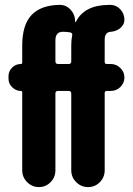

<svg xmlns="http://www.w3.org/2000/svg" viewBox="-20 -760 540 780"><path d="M269.5 -575.2Q269.5 -598.6 273.4 -617.2Q275.4 -627 262.7 -628.9Q245.1 -630.9 235.4 -630.9Q205.1 -630.9 205.1 -595.7V-510.7Q205.1 -500 215.8 -500H258.8Q269.5 -500 269.5 -510.7ZM430.7 -630.9Q404.3 -629.9 405.3 -595.7V-508.8Q405.3 -500 414.1 -500H429.7Q452.1 -500 468.8 -483.9Q485.4 -467.8 485.4 -445.3Q485.4 -422.9 469.2 -406.7Q453.1 -390.6 429.7 -390.6H414.1Q405.3 -390.6 405.3 -381.8V-68.4Q405.3 -40 385.7 -20Q366.2 0 337.9 0Q309.6 0 289.6 -20Q269.5 -40 269.5 -68.4V-379.9Q269.5 -390.6 258.8 -390.6H215.8Q205.1 -390.6 205.1 -379.9V-68.4Q205.1 -40 185.5 -20Q166 0 138.2 0Q110.4 0 90.3 -20Q70.3 -40 70.3 -68.4V-384.8Q70.3 -390.6 64.5 -390.6Q44.9 -390.6 29.8 -405.3Q14.6 -419.9 14.6 -440.4V-451.2Q14.6 -470.7 29.3 -485.4Q43.9 -500 64.5 -500Q70.3 -500 70.3 -505.9V-575.2Q70.3 -659.2 108.4 -699.2Q146.5 -739.3 222.7 -740.2Q249 -740.2 267.1 -720.2Q285.2 -700.2 285.2 -671.9Q285.2 -669.9 286.1 -669.9Q287.1 -669.9 288.1 -670.9Q322.3 -740.2 424.8 -740.2H429.7Q453.1 -739.3 469.2 -721.7Q485.4 -704.1 485.4 -679.7Q485.4 -660.2 469.2 -646.5Q453.1 -632.8 430.7 -630.9Z"/></svg>

Font: Rounded-X Mgen+ 2m bold
Style: Bold
Weight: 700
Designer: [Source Han Sans]
Ryoko NISHIZUKA  (kana & ideographs); Paul D. Hunt (Latin, Greek & Cyrillic); Wenlong ZHANG  (bopomofo
Version: Version 1.059.20150602